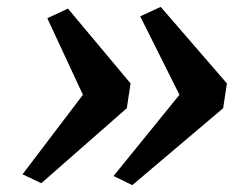

<svg xmlns="http://www.w3.org/2000/svg" viewBox="-20 -582 733 558"><path d="M364.5 -44 310 -70.5 501.5 -306.5 387.5 -534.5 447 -562 639.5 -339.5 628.5 -267.5ZM100 -49.5 45.5 -75.5 221 -306.5 117.5 -529 177.5 -557 359.5 -339.5 348.5 -267.5Z"/></svg>

Font: Merriweather 28pt
Style: Bold Italic
Weight: 700
Italic angle: -7.8°
Version: Version 2.101